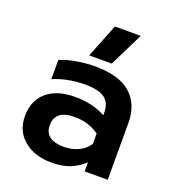

<svg xmlns="http://www.w3.org/2000/svg" viewBox="-132 -811 841 929"><g transform="rotate(20 288.5 -347.0)"><path d="M301 -709H434L348 -535H232ZM40 -153Q40 -233 92 -278Q144 -323 238 -323Q329 -323 395 -286V-299Q395 -350 363.5 -373Q332 -396 262 -396Q218 -396 175 -387.5Q132 -379 99 -364V-463Q129 -477 179.5 -486Q230 -495 277 -495Q402 -495 462 -441.5Q522 -388 522 -293V0H403V-47Q372 -17 332.5 -1Q293 15 236 15Q150 15 95 -30.5Q40 -76 40 -153ZM395 -139V-192Q340 -231 269 -231Q168 -231 168 -153Q168 -115 193.5 -96Q219 -77 267 -77Q309 -77 343 -93.5Q377 -110 395 -139Z"/></g></svg>

Font: Prompt Medium
Style: Regular
Weight: 500
Designer: Katatrad Team
Foundry: CadsonDemak
Version: Version 1.000